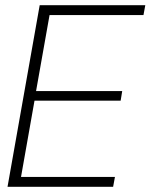

<svg xmlns="http://www.w3.org/2000/svg" viewBox="-20 -720 580 740"><path d="M9 0 133 -700H540L533 -662H171L119 -369H451L445 -332H113L61 -38H423L416 0Z"/></svg>

Font: DM Sans 36pt ExtraLight
Style: Italic
Weight: 250
Italic angle: -10°
Designer: Colophon Foundry, Jonny Pinhorn
Foundry: Colophon Foundry
Version: Version 4.004;gftools[0.9.30]